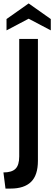

<svg xmlns="http://www.w3.org/2000/svg" viewBox="-33 -927 319 1119"><path d="M-13 78Q36 78 57.5 56.5Q79 35 79 -15V-700H188V10Q188 94 148 133Q108 172 29 172H-1ZM263 -816V-750L134 -818L5 -750V-816L134 -907Z"/></svg>

Font: Cabin Medium
Style: Regular
Weight: 500
Designer: Pablo Impallari
Foundry: Pablo Impallari. http://www.impallari.com Igino Marini. http://www.ikern.com
Version: Version 2.001